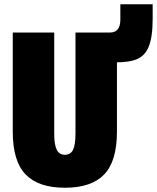

<svg xmlns="http://www.w3.org/2000/svg" viewBox="-20 -873 738 903"><path d="M235 -245Q235 -192 247 -168.5Q259 -145 285 -145Q312 -145 323.5 -168.5Q335 -192 335 -245V-720H530V-254Q530 -115 470 -52.5Q410 10 285 10Q161 10 100.5 -52.5Q40 -115 40 -254V-720H235ZM482 -581 422 -720H497Q546 -720 546 -781V-853H698V-784Q698 -695 677.5 -649Q657 -603 609.5 -589.5Q562 -576 482 -581Z"/></svg>

Font: Protest Strike
Style: Regular
Weight: 400
Designer: Octavio Pardo
Foundry: Ashler Design
Version: Version 2.005; ttfautohint (v1.8.4.7-5d5b)